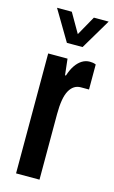

<svg xmlns="http://www.w3.org/2000/svg" viewBox="-114 -770 486 815"><g transform="rotate(15 129.0 -362.0)"><path d="M45 0V-527H130L138 -456H142Q151 -484 163.5 -502Q176 -520 191.5 -529.5Q207 -539 225 -539Q232 -539 238.5 -538Q245 -537 252 -534V-424H216Q200 -424 187.5 -416Q175 -408 166 -392Q157 -376 152.5 -350Q148 -324 148 -288V0ZM31 -724H96L167 -601H124L193 -724H258L179 -591H110Z"/></g></svg>

Font: Archivo ExtraCondensed SemiBold
Style: Regular
Weight: 600
Width: 2
Designer: Hector Gatti
Foundry: Omnibus-Type
Version: Version 2.001